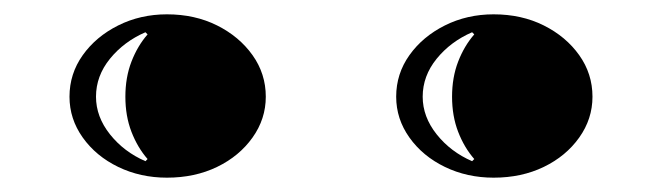

<svg xmlns="http://www.w3.org/2000/svg" viewBox="-20 -841 925 268"><path d="M669 -593Q632 -593 601 -608Q570 -623 551.5 -649Q533 -675 533 -706Q533 -738 551.5 -764Q570 -790 601 -805.5Q632 -821 669 -821Q708 -821 739 -805.5Q770 -790 788.5 -764Q807 -738 807 -706Q807 -675 788.5 -649Q770 -623 739 -608Q708 -593 669 -593ZM213 -593Q176 -593 145 -608Q114 -623 95.5 -649Q77 -675 77 -706Q77 -738 95.5 -764Q114 -790 145 -805.5Q176 -821 213 -821Q252 -821 283 -805.5Q314 -790 332.5 -764Q351 -738 351 -706Q351 -675 332.5 -649Q314 -623 283 -608Q252 -593 213 -593ZM183 -616 186 -619Q172 -635 163.5 -657Q155 -679 155 -706Q155 -733 163.5 -755Q172 -777 186 -793L183 -796Q153 -783 133.5 -759Q114 -735 114 -706Q114 -678 133.5 -653.5Q153 -629 183 -616ZM639 -616 642 -619Q628 -635 619.5 -657Q611 -679 611 -706Q611 -733 619.5 -755Q628 -777 642 -793L639 -796Q609 -783 589.5 -759Q570 -735 570 -706Q570 -678 589.5 -653.5Q609 -629 639 -616Z"/></svg>

Font: Diplomata SC
Style: Regular
Weight: 400
Designer: Eduardo Rodriguez Tunni
Foundry: Eduardo Rodriguez Tunni
Version: Version 1.002; ttfautohint (v1.8.4.7-5d5b);gftools[0.9.23]